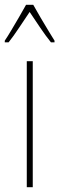

<svg xmlns="http://www.w3.org/2000/svg" viewBox="-41 -783 248 803"><path d="M96 0H71V-527H96ZM98 -763Q111 -740 129.5 -708Q148 -676 164.5 -649.5Q181 -623 187 -613V-606H172Q151 -632 127 -667.5Q103 -703 83 -733Q64 -705 39.5 -668Q15 -631 -5 -606H-21V-613Q-10 -629 6 -656Q22 -683 39 -712Q56 -741 68 -763Z"/></svg>

Font: Noto Sans Gujarati UI ExtraCondensed Thin
Style: Regular
Weight: 100
Width: 2
Designer: Jelle Bosma - Monotype Design Team, Universal Thirst
Foundry: Monotype Imaging Inc.
Version: Version 2.106; ttfautohint (v1.8.4.7-5d5b)